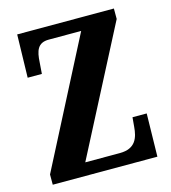

<svg xmlns="http://www.w3.org/2000/svg" viewBox="-107 -801 792 888"><g transform="rotate(-15 289.0 -357.0)"><path d="M36 0H537L541 -206H473L469 -161C465 -111 450 -61 374 -61H208L520 -664V-714H57L52 -508H120L124 -562C127 -617 138 -653 192 -653H347L36 -49Z"/></g></svg>

Font: Noto Serif Armenian ExtraCondensed ExtraBold
Style: Regular
Weight: 800
Width: 2
Designer: Monotype Design Team
Foundry: Monotype Imaging Inc.
Version: Version 2.008